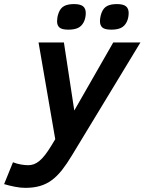

<svg xmlns="http://www.w3.org/2000/svg" viewBox="-120 -718 701 931"><path d="M-57.1 68.8Q-37.1 76.7 -17.8 79.8Q1.5 83 17.1 83Q30.8 83 43.9 78.4Q57.1 73.7 70.8 62.5Q84.5 51.3 98.9 32.7Q113.3 14.2 129.9 -13.2L147.9 -43L66.9 -512.2H189.9L240.2 -182.1L429.2 -512.2H561L229 35.2Q204.1 76.7 180.7 106.4Q157.2 136.2 131.1 155.5Q105 174.8 74 183.8Q43 192.9 2.9 192.9Q-20.5 192.9 -47.1 187.7Q-73.7 182.6 -100.1 174.8ZM295.9 -654.8Q295.9 -644.5 293.7 -633.1Q291.5 -621.6 286.1 -610.8Q275.4 -590.3 257.6 -582.3Q239.7 -574.2 211.9 -574.2Q180.2 -574.2 168.5 -584.5Q156.7 -594.7 156.7 -615.2Q156.7 -622.6 158.4 -633.8Q160.2 -645 165 -657.2Q173.8 -679.7 191.7 -689Q209.5 -698.2 238.8 -698.2Q269.5 -698.2 282.7 -687.5Q295.9 -676.8 295.9 -654.8ZM503.9 -654.8Q503.9 -644.5 501.7 -633.1Q499.5 -621.6 494.1 -610.8Q483.4 -590.3 465.6 -582.3Q447.8 -574.2 419.9 -574.2Q388.2 -574.2 376.5 -584.5Q364.7 -594.7 364.7 -615.2Q364.7 -622.6 366.5 -633.8Q368.2 -645 373 -657.2Q381.8 -679.7 399.7 -689Q417.5 -698.2 446.8 -698.2Q477.5 -698.2 490.7 -687.5Q503.9 -676.8 503.9 -654.8Z"/></svg>

Font: Lorenzo Sans
Style: Bold Italic
Weight: 700
Italic angle: -12°
Foundry: Intel Corporation
Version: Version 1.00; ttfautohint (v1.5)